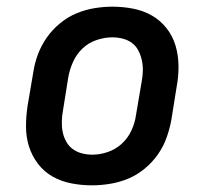

<svg xmlns="http://www.w3.org/2000/svg" viewBox="-20 -548 640 576"><path d="M256 8Q224 8 193.5 2Q163 -4 137.5 -18.5Q112 -33 94 -56.5Q76 -80 67 -108.5Q58 -137 58 -168.5Q58 -200 63 -232L80 -332Q84 -359 94 -385.5Q104 -412 120.5 -435.5Q137 -459 160 -478Q183 -497 209.5 -508Q236 -519 263.5 -523.5Q291 -528 317 -528Q349 -528 379.5 -522Q410 -516 435.5 -501.5Q461 -487 479.5 -463.5Q498 -440 506.5 -411.5Q515 -383 515.5 -351.5Q516 -320 510 -288L494 -188Q489 -161 479.5 -134.5Q470 -108 453.5 -84.5Q437 -61 414 -42Q391 -23 364.5 -12Q338 -1 310 3.5Q282 8 256 8ZM257 -84Q280 -84 303.5 -92Q327 -100 345.5 -117Q364 -134 374.5 -157Q385 -180 388 -203L405 -303Q408 -319 408.5 -335.5Q409 -352 405.5 -367.5Q402 -383 395 -396.5Q388 -410 376 -419Q364 -428 348.5 -432Q333 -436 317 -436Q294 -436 270 -428Q246 -420 228 -403Q210 -386 199.5 -363Q189 -340 185 -317L169 -217Q166 -201 165.5 -184.5Q165 -168 168 -152.5Q171 -137 178.5 -123.5Q186 -110 198 -101Q210 -92 225.5 -88Q241 -84 257 -84Z"/></svg>

Font: Iosevka Etoile Semibold
Style: Italic
Weight: 600
Italic angle: -9°
Designer: Belleve Invis
Foundry: Belleve Invis
Version: Version 22.1.2; ttfautohint (v1.8.4)